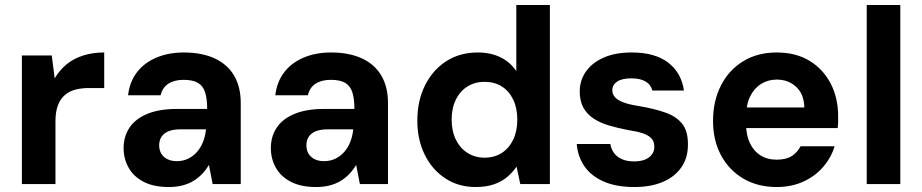

<svg xmlns="http://www.w3.org/2000/svg" viewBox="-20 -740 3707 772"><path d="M68 0V-517H188L200 -425Q220 -459 248.5 -482Q277 -505 315 -517Q353 -529 399 -529V-386H337Q309 -386 284.5 -380Q260 -374 241.5 -358.5Q223 -343 213 -317Q203 -291 203 -252V0Z M659 12Q598 12 557.5 -9Q517 -30 497 -66Q477 -102 477 -144Q477 -191 500.5 -226.5Q524 -262 572 -282Q620 -302 691 -302H813Q813 -342 805 -368Q797 -394 776.5 -406.5Q756 -419 718 -419Q681 -419 657 -403.5Q633 -388 626 -357H495Q501 -410 530 -448.5Q559 -487 608 -508Q657 -529 719 -529Q791 -529 842.5 -505.5Q894 -482 921 -436.5Q948 -391 948 -326V0H835L820 -77Q809 -58 793.5 -41.5Q778 -25 758.5 -13Q739 -1 714 5.5Q689 12 659 12ZM691 -92Q716 -92 736.5 -102Q757 -112 772 -129Q787 -146 796 -168.5Q805 -191 808 -217V-220H706Q676 -220 657 -212Q638 -204 629 -189.5Q620 -175 620 -156Q620 -136 629 -121.5Q638 -107 654 -99.5Q670 -92 691 -92Z M1251 12Q1190 12 1149.5 -9Q1109 -30 1089 -66Q1069 -102 1069 -144Q1069 -191 1092.5 -226.5Q1116 -262 1164 -282Q1212 -302 1283 -302H1405Q1405 -342 1397 -368Q1389 -394 1368.5 -406.5Q1348 -419 1310 -419Q1273 -419 1249 -403.5Q1225 -388 1218 -357H1087Q1093 -410 1122 -448.5Q1151 -487 1200 -508Q1249 -529 1311 -529Q1383 -529 1434.5 -505.5Q1486 -482 1513 -436.5Q1540 -391 1540 -326V0H1427L1412 -77Q1401 -58 1385.5 -41.5Q1370 -25 1350.5 -13Q1331 -1 1306 5.5Q1281 12 1251 12ZM1283 -92Q1308 -92 1328.5 -102Q1349 -112 1364 -129Q1379 -146 1388 -168.5Q1397 -191 1400 -217V-220H1298Q1268 -220 1249 -212Q1230 -204 1221 -189.5Q1212 -175 1212 -156Q1212 -136 1221 -121.5Q1230 -107 1246 -99.5Q1262 -92 1283 -92Z M1892 12Q1824 12 1771 -22.5Q1718 -57 1688 -117.5Q1658 -178 1658 -255Q1658 -335 1689 -397Q1720 -459 1774.5 -494Q1829 -529 1901 -529Q1953 -529 1992.5 -509.5Q2032 -490 2056 -454V-720H2191V0H2072L2057 -70Q2042 -48 2020 -29Q1998 -10 1966.5 1Q1935 12 1892 12ZM1928 -106Q1968 -106 1997.5 -125Q2027 -144 2043.5 -178.5Q2060 -213 2060 -259Q2060 -305 2043.5 -339.5Q2027 -374 1997.5 -392.5Q1968 -411 1928 -411Q1890 -411 1860 -392.5Q1830 -374 1813 -339.5Q1796 -305 1796 -259Q1796 -213 1813 -178.5Q1830 -144 1860 -125Q1890 -106 1928 -106Z M2531 12Q2457 12 2406.5 -10.5Q2356 -33 2329.5 -72Q2303 -111 2299 -161H2434Q2437 -142 2448 -126Q2459 -110 2479.5 -100.5Q2500 -91 2529 -91Q2556 -91 2574 -98.5Q2592 -106 2601.5 -119.5Q2611 -133 2611 -149Q2611 -172 2598.5 -184.5Q2586 -197 2563 -204.5Q2540 -212 2506 -217Q2464 -225 2428.5 -235.5Q2393 -246 2366.5 -263.5Q2340 -281 2325.5 -307.5Q2311 -334 2311 -372Q2311 -417 2336 -452.5Q2361 -488 2407.5 -508.5Q2454 -529 2520 -529Q2614 -529 2667 -488Q2720 -447 2730 -376H2603Q2597 -400 2575.5 -412.5Q2554 -425 2519 -425Q2481 -425 2461.5 -412Q2442 -399 2442 -377Q2442 -362 2452 -350Q2462 -338 2485 -329Q2508 -320 2546 -314Q2612 -303 2656.5 -287Q2701 -271 2724 -241Q2747 -211 2746 -157Q2746 -105 2719.5 -67Q2693 -29 2645 -8.5Q2597 12 2531 12Z M3103 12Q3027 12 2969.5 -21.5Q2912 -55 2879.5 -115Q2847 -175 2847 -254Q2847 -334 2879 -396.5Q2911 -459 2968.5 -494Q3026 -529 3103 -529Q3180 -529 3235 -495.5Q3290 -462 3320 -404Q3350 -346 3350 -273Q3350 -263 3350 -251Q3350 -239 3348 -225H2944V-308H3214Q3213 -361 3181.5 -390.5Q3150 -420 3103 -420Q3069 -420 3041 -403Q3013 -386 2996.5 -353Q2980 -320 2980 -269V-240Q2980 -197 2995 -165Q3010 -133 3037.5 -115.5Q3065 -98 3102 -98Q3141 -98 3163.5 -112.5Q3186 -127 3199 -152H3336Q3322 -106 3289.5 -68.5Q3257 -31 3209.5 -9.5Q3162 12 3103 12Z M3465 0V-720H3600V0Z"/></svg>

Font: DM Sans 11pt
Style: Bold
Weight: 700
Version: Version 4.004;gftools[0.9.30]